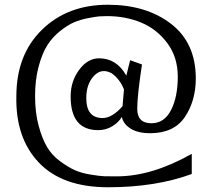

<svg xmlns="http://www.w3.org/2000/svg" viewBox="-20 -772 857 810"><path d="M497 -324 503 -395Q485 -439 451 -463Q408 -486 376 -451.5Q344 -417 344 -358Q344 -274 413 -274Q453 -274 497 -324ZM806 -441Q806 -347 760 -278.5Q714 -210 613 -210Q562 -210 531 -229.5Q500 -249 494 -279Q481 -256 454 -239.5Q427 -223 394 -223Q278 -223 278 -365Q278 -429 314 -477.5Q350 -526 398 -526Q472 -526 513 -453L529 -518L579 -500Q559 -369 559 -313Q559 -252 619 -252Q673 -252 701.5 -307.5Q730 -363 730 -449Q730 -531 685.5 -590.5Q641 -650 575 -677Q509 -704 432 -704Q414 -704 399.5 -703Q385 -702 351.5 -695.5Q318 -689 291.5 -677.5Q265 -666 233 -640.5Q201 -615 179.5 -581Q158 -547 143 -491.5Q128 -436 128 -367Q128 -297 143 -241.5Q158 -186 179 -151Q200 -116 234.5 -91Q269 -66 296 -54Q323 -42 362 -35.5Q401 -29 419.5 -28.5Q438 -28 466 -28Q471 -28 473 -28Q621 -28 789 -123V-38Q637 18 436 18Q243 18 144 -86Q45 -190 49 -366Q49 -541 157 -646.5Q265 -752 435 -752Q597 -752 701.5 -671.5Q806 -591 806 -441Z"/></svg>

Font: Afta serif
Style: Regular
Weight: 400
Designer: parq.ink
Foundry: Oriol Esparraguera Font
Version: Version 1.000